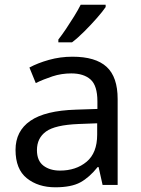

<svg xmlns="http://www.w3.org/2000/svg" viewBox="-20 -786 601 816"><path d="M288 -545Q386 -545 433 -502Q480 -459 480 -365V0H416L399 -76H395Q360 -32 321.5 -11Q283 10 215 10Q142 10 94 -28.5Q46 -67 46 -149Q46 -229 109 -272.5Q172 -316 303 -320L394 -323V-355Q394 -422 365 -448Q336 -474 283 -474Q241 -474 203 -461.5Q165 -449 132 -433L105 -499Q140 -518 188 -531.5Q236 -545 288 -545ZM314 -259Q214 -255 175.5 -227Q137 -199 137 -148Q137 -103 164.5 -82Q192 -61 235 -61Q303 -61 348 -98.5Q393 -136 393 -214V-262ZM429 -756Q417 -738 392 -709.5Q367 -681 338.5 -652.5Q310 -624 286 -606H228V-618Q243 -637 260.5 -663Q278 -689 295 -716.5Q312 -744 323 -766H429Z"/></svg>

Font: Noto Sans Hatran
Style: Regular
Weight: 400
Designer: Monotype Design Team
Foundry: Monotype Imaging Inc.
Version: Version 2.001; ttfautohint (v1.8.4.7-5d5b)